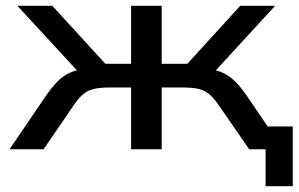

<svg xmlns="http://www.w3.org/2000/svg" viewBox="-20 -517 1034 665"><path d="M900 128V0H860V-79H994V128ZM13 0 139 -185Q162 -218 182 -237.5Q202 -257 226.5 -267Q251 -277 286 -279L267 -251L40 -497H161L345 -296H434V-497H540V-296H629L812 -497H933L707 -251L687 -279Q721 -277 744.5 -268Q768 -259 789 -240Q810 -221 835 -185L961 0H843L736 -155Q720 -178 704.5 -191Q689 -204 668 -209Q647 -214 613 -214H540V0H434V-214H361Q327 -214 305.5 -209Q284 -204 268.5 -191Q253 -178 237 -155L131 0Z"/></svg>

Font: Nunito Sans 7pt SemiExpanded Medium
Style: Regular
Weight: 500
Width: 6
Designer: Vernon Adams
Foundry: Vernon Adams
Version: Version 3.101;gftools[0.9.27]